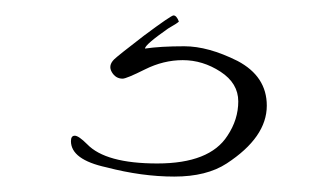

<svg xmlns="http://www.w3.org/2000/svg" viewBox="-20 -21 419 249"><path d="M274 191Q248 208 206 208Q164 208 118 196Q72 186 72 162Q72 155 77 155Q82 155 93 166Q117 191 184 191Q252 191 275 155Q289 134 289 110.5Q289 87 266 72Q243 57 217 57Q192 57 168 69Q144 81 139 81Q130 81 125 72.5Q120 64 128 56Q130 54 140 46Q150 38 167 25Q202 -1 205 -1Q209 -1 212 7Q211 8 208 10Q205 12 198 16Q168 37 168 42Q188 39 219 39Q250 39 288 58Q326 78 326 116Q326 157 274 191Z"/></svg>

Font: #9Slide05 Great Vibes
Style: Regular
Weight: 400
Designer: Robert E. Leuschke
Foundry: Robert E. Leuschke
Version: Version 1.001